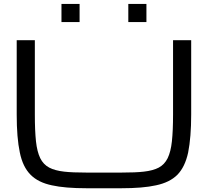

<svg xmlns="http://www.w3.org/2000/svg" viewBox="-20 -958 1075 993"><path d="M429.2 15.6Q315.4 15.6 248.5 0.5Q177.7 -14.2 138.2 -54.2Q97.7 -94.7 82.5 -169.4Q66.4 -245.1 66.4 -365.2V-750H160.2V-365.2Q160.2 -282.2 166 -227.5Q171.9 -173.3 188 -140.1Q204.1 -107.4 234.4 -91.3Q263.7 -75.7 312 -70.3Q353 -65.4 429.2 -65.4H606Q682.6 -65.4 723.6 -70.3Q772 -75.7 801.3 -91.3Q831.1 -107.4 847.2 -140.1Q863.3 -173.3 869.1 -227.5Q875 -282.2 875 -365.2V-750H968.8V-365.2Q968.8 -249 953.1 -169.4Q937 -94.7 897.5 -54.2Q857.4 -14.2 786.6 0.5Q719.7 15.6 606 15.6ZM643.6 -937.5H737.3V-843.8H643.6ZM297.9 -937.5H391.6V-843.8H297.9Z"/></svg>

Font: Michroma+
Style: Regular
Weight: 400
Designer: beogot
Foundry: beogot
Version: Version